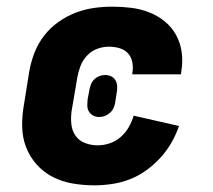

<svg xmlns="http://www.w3.org/2000/svg" viewBox="-20 -548 640 576"><path d="M263 8Q230 8 198 2.5Q166 -3 138.5 -17Q111 -31 90 -54.5Q69 -78 58 -107Q47 -136 46.5 -169Q46 -202 52 -235L68 -335Q73 -363 83.5 -390Q94 -417 112 -440.5Q130 -464 154.5 -481.5Q179 -499 206 -509.5Q233 -520 261 -524Q289 -528 317 -528Q346 -528 374 -524.5Q402 -521 427.5 -511Q453 -501 474 -484Q495 -467 508 -443.5Q521 -420 525 -392Q529 -364 524 -335L523 -325H377V-329Q380 -345 377 -361Q374 -377 364 -388Q354 -399 338.5 -403.5Q323 -408 307 -408Q289 -408 271.5 -401.5Q254 -395 241 -381Q228 -367 221.5 -350Q215 -333 212 -316L195 -216Q192 -196 194 -176Q196 -156 206.5 -141Q217 -126 235 -119Q253 -112 273 -112Q291 -112 309 -118Q327 -124 342 -137Q357 -150 366.5 -167Q376 -184 381 -201L517 -170Q508 -144 494 -119.5Q480 -95 460.5 -74Q441 -53 418 -36.5Q395 -20 369 -10Q343 0 316 4Q289 8 263 8ZM278 -197Q268 -197 260 -201Q252 -205 247 -213Q242 -221 242 -231Q242 -241 243 -251L248 -277Q249 -285 252.5 -294Q256 -303 262.5 -309.5Q269 -316 277.5 -319.5Q286 -323 295 -323Q305 -323 313.5 -319Q322 -315 326.5 -307Q331 -299 331.5 -289Q332 -279 330 -269L326 -243Q325 -235 321.5 -226Q318 -217 311 -210.5Q304 -204 295.5 -200.5Q287 -197 278 -197Z"/></svg>

Font: Iosevka Heavy Extended
Style: Italic
Weight: 900
Width: 7
Italic angle: -9°
Monospace: yes
Designer: Belleve Invis
Foundry: Belleve Invis
Version: Version 32.5.0; ttfautohint (v1.8.4)